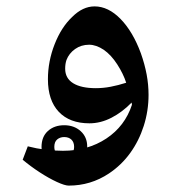

<svg xmlns="http://www.w3.org/2000/svg" viewBox="-20 -386 537 601"><path d="M195 195Q183 195 158 183.5Q133 172 104.5 153.5Q76 135 51 114L67 72Q94 79 121.5 82.5Q149 86 177 86Q255 86 313 47.5Q371 9 393 -58L392 -65Q363 -35 329 -17.5Q295 0 260 0Q198 0 164 -36Q130 -72 130 -138Q130 -194 151 -247.5Q172 -301 206 -333Q239 -366 276 -366Q319 -366 357.5 -326.5Q396 -287 421 -219Q433 -185 439 -153Q445 -121 445 -89Q445 -39 430 8Q415 55 387.5 93Q360 131 321 157Q264 195 195 195ZM280 -110Q303 -110 326.5 -114.5Q350 -119 375 -127Q366 -155 347 -184.5Q328 -214 305 -230Q281 -246 259 -246Q234 -246 215 -232.5Q196 -219 188 -198Q184 -186 184 -171Q184 -141 209 -125.5Q234 -110 280 -110ZM181 142Q150 142 130 123.5Q110 105 110 74Q110 42 130 24Q150 6 181 6Q212 6 232.5 24.5Q253 43 253 73Q253 105 233 123.5Q213 142 181 142ZM181 105Q195 105 203.5 96Q212 87 212 74Q212 59 203.5 51Q195 43 181 43Q168 43 159 50.5Q150 58 150 74Q150 87 158 96Q166 105 181 105Z"/></svg>

Font: Noto Naskh Arabic
Style: Bold
Weight: 700
Designer: Monotype Design Team, David Williams, Mohamad Dakak and Nizar Qandah
Foundry: Monotype Imaging Inc.
Version: Version 2.016